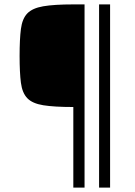

<svg xmlns="http://www.w3.org/2000/svg" viewBox="-20 -708 614 872"><path d="M313 144V-222Q226 -222 176.5 -230Q127 -238 104 -262Q81 -286 75 -332Q69 -378 69 -454Q69 -530 75 -576.5Q81 -623 104 -647Q127 -671 176.5 -679.5Q226 -688 313 -688H364V144ZM430 144V-688H480V144Z"/></svg>

Font: Saira Light
Style: Regular
Weight: 300
Designer: Hector Gatti with collaboration of the Omnibus-Type team
Foundry: Omnibus-Type
Version: Version 1.100; ttfautohint (v1.8.3)